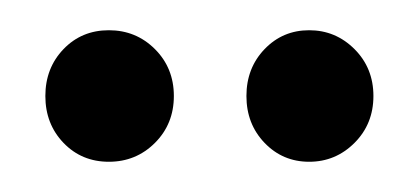

<svg xmlns="http://www.w3.org/2000/svg" viewBox="-20 -673 277 127"><path d="M184.5 -653Q202 -653 214.5 -640.5Q227 -628 227 -609.5Q227 -591 214.5 -578.5Q202 -566 184.5 -566Q167 -566 155 -578.5Q143 -591 143 -609.5Q143 -628 155 -640.5Q167 -653 184.5 -653ZM52 -653Q70 -653 82.5 -640.5Q95 -628 95 -609.5Q95 -591 82.5 -578.5Q70 -566 52 -566Q34 -566 22 -578.5Q10 -591 10 -609.5Q10 -628 22 -640.5Q34 -653 52 -653Z"/></svg>

Font: Halant
Style: Regular
Weight: 400
Designer: Hitesh Malaviya (Devanagari), Satya Rajpurohit (Latin)
Foundry: Indian Type Foundry
Version: Version 1.100;PS 1.0;hotconv 1.0.78;makeotf.lib2.5.61930; tt